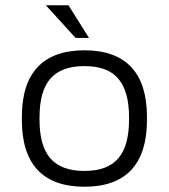

<svg xmlns="http://www.w3.org/2000/svg" viewBox="-20 -700 640 729"><path d="M63 -256V-244C63 -78 142 9 301 9C459 9 538 -78 538 -244V-256C538 -422 459 -509 301 -509C142 -509 63 -422 63 -256ZM130 -247V-253C130 -386 182 -449 301 -449C418 -449 470 -386 470 -253V-247C470 -114 418 -51 301 -51C182 -51 130 -114 130 -247ZM154 -680 267 -556H318L240 -680Z"/></svg>

Font: LT Wave Mono Light
Style: Regular
Weight: 300
Designer: Daniel Lyons
Version: Version 2.5 (Glyphs App)